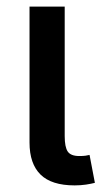

<svg xmlns="http://www.w3.org/2000/svg" viewBox="-20 -561 319 584"><path d="M207 2.9Q136.7 2.9 103.3 -30Q69.8 -63 69.8 -127.4V-541H176.8V-147Q176.8 -113.8 186 -100.1Q195.3 -86.4 221.2 -86.4Q232.9 -86.4 240 -87.4Q247.1 -88.4 252.4 -89.8L268.6 -4.9Q257.8 -2 241.5 0.5Q225.1 2.9 207 2.9Z"/></svg>

Font: Inter 17pt Medium
Style: Regular
Weight: 500
Version: Version 4.001;git-66647c0bb